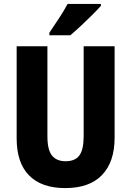

<svg xmlns="http://www.w3.org/2000/svg" viewBox="-20 -950 669 980"><path d="M565 -247Q565 -124 501 -57Q437 10 313 10Q192 10 128.5 -54.5Q65 -119 65 -244V-714H222V-254Q222 -185 245.5 -156Q269 -127 315 -127Q363 -127 385 -156.5Q407 -186 407 -255V-714H565ZM495 -920Q479 -902 451.5 -874.5Q424 -847 394 -819Q364 -791 339 -770H232V-783Q257 -820 282 -858Q307 -896 325 -930H495Z"/></svg>

Font: Noto Sans Arabic UI Cn XBd
Style: Regular
Weight: 800
Width: 3
Designer: Monotype Design Team, Nadine Chahine and Nizar Qandah
Foundry: Monotype Imaging Inc.
Version: Version 2.010; ttfautohint (v1.8.4.7-5d5b)